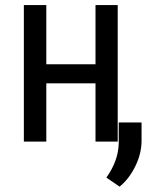

<svg xmlns="http://www.w3.org/2000/svg" viewBox="-20 -548 590 743"><path d="M435.5 0H349.6V-225.6H159.2V0H72.3V-528.3H159.2V-299.3H349.6V-528.3H435.5ZM442.9 174.3 391.6 139.2Q437.5 75.2 439.5 7.3V-74.2H527.8V-3.4Q527.8 45.9 503.7 95.2Q479.5 144.5 442.9 174.3Z"/></svg>

Font: MAUL Condensed
Style: Condensed Regular
Weight: 400
Designer: MAUL
Version: Version 1.0; 2020; ttfautohint (v1.8.3)